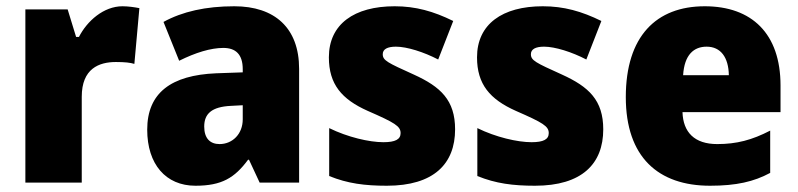

<svg xmlns="http://www.w3.org/2000/svg" viewBox="-20 -583 2548 613"><path d="M371 -563C311 -563 258 -516 232 -465H223L196 -553H61V0H241V-274C241 -364 296 -385 350 -385C379 -385 396 -383 409 -379L425 -557C410 -560 389 -563 371 -563Z M728 -563C637 -563 562 -546 502 -513L552 -389C604 -415 653 -430 693 -430C732 -430 755 -410 755 -362V-352L670 -349C527 -343 450 -287 450 -169C450 -59 509 10 604 10C688 10 729 -15 772 -73H775L809 0H935V-363C935 -494 857 -563 728 -563ZM717 -245 755 -247V-202C755 -155 722 -123 681 -123C651 -123 632 -141 632 -179C632 -220 656 -242 717 -245Z M1433 -170C1433 -263 1387 -306 1301 -345C1217 -383 1202 -390 1202 -410C1202 -426 1217 -434 1244 -434C1279 -434 1333 -417 1379 -393L1427 -516C1364 -547 1307 -563 1240 -563C1111 -563 1030 -506 1030 -400C1030 -314 1071 -266 1154 -229C1241 -191 1259 -180 1259 -158C1259 -138 1242 -129 1204 -129C1159 -129 1090 -145 1031 -174V-21C1090 3 1145 10 1215 10C1365 10 1433 -60 1433 -170Z M1906 -170C1906 -263 1860 -306 1774 -345C1690 -383 1675 -390 1675 -410C1675 -426 1690 -434 1717 -434C1752 -434 1806 -417 1852 -393L1900 -516C1837 -547 1780 -563 1713 -563C1584 -563 1503 -506 1503 -400C1503 -314 1544 -266 1627 -229C1714 -191 1732 -180 1732 -158C1732 -138 1715 -129 1677 -129C1632 -129 1563 -145 1504 -174V-21C1563 3 1618 10 1688 10C1838 10 1906 -60 1906 -170Z M2230 -563C2075 -563 1978 -467 1978 -273C1978 -81 2082 10 2247 10C2331 10 2387 -3 2439 -31V-166C2381 -136 2332 -123 2270 -123C2197 -123 2161 -161 2159 -225H2472V-310C2472 -476 2380 -563 2230 -563ZM2236 -434C2281 -434 2306 -400 2307 -343H2161C2165 -408 2195 -434 2236 -434Z"/></svg>

Font: Noto Sans Gujarati UI SemiCondensed Black
Style: Regular
Weight: 900
Width: 4
Designer: Jelle Bosma - Monotype Design Team, Universal Thirst
Foundry: Monotype Imaging Inc.
Version: Version 2.106